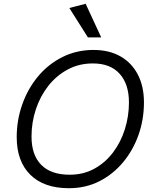

<svg xmlns="http://www.w3.org/2000/svg" viewBox="-20 -983 809 1011"><path d="M343 8Q211 8 139.5 -63Q68 -134 68 -261Q68 -351 97.5 -434Q127 -517 181 -581.5Q235 -646 309.5 -683Q384 -720 472 -720Q555 -720 614.5 -686Q674 -652 706 -590Q738 -528 738 -444Q738 -354 709.5 -273Q681 -192 628 -128.5Q575 -65 503 -28.5Q431 8 343 8ZM347 -63Q419 -63 476.5 -94.5Q534 -126 575 -180Q616 -234 637.5 -302.5Q659 -371 659 -444Q659 -540 610 -594.5Q561 -649 469 -649Q396 -649 336.5 -617Q277 -585 234.5 -531Q192 -477 169 -408Q146 -339 146 -264Q146 -167 197 -115Q248 -63 347 -63ZM443 -786 345 -941 431 -963 513 -786Z"/></svg>

Font: Livvic
Style: Italic
Weight: 400
Italic angle: -10°
Designer: Jacques Le Bailly, Baron von Fonthausen
Version: Version 1.001; ttfautohint (v1.8.2)